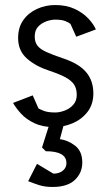

<svg xmlns="http://www.w3.org/2000/svg" viewBox="-20 -501 437 763"><path d="M194 4Q149 4 116.5 -11.5Q84 -27 63.5 -49.5Q43 -72 32 -92L110 -122L133 -70Q138 -67 154 -60.5Q170 -54 200 -54Q217 -54 237 -61.5Q257 -69 271 -84.5Q285 -100 285 -124Q285 -148 275 -164Q265 -180 241.5 -193Q218 -206 176 -220Q123 -237 87.5 -268Q52 -299 52 -350Q52 -392 72.5 -421Q93 -450 127 -465.5Q161 -481 199 -481Q244 -481 277 -465.5Q310 -450 331 -427.5Q352 -405 361 -384L283 -355L260 -406Q254 -411 240 -417Q226 -423 199 -423Q184 -423 165 -416.5Q146 -410 132 -395.5Q118 -381 118 -356Q118 -334 128.5 -320Q139 -306 164 -294.5Q189 -283 231 -269Q294 -248 322.5 -214Q351 -180 351 -130Q351 -86 327.5 -56Q304 -26 268 -11Q232 4 194 4ZM189 242Q158 242 135 234.5Q112 227 92 219L127 150L192 189Q207 189 218.5 184Q230 179 237 169.5Q244 160 244 147Q244 100 162 100L147 85L174 0H232L218 52Q250 56 278.5 78Q307 100 307 145Q307 186 277.5 214Q248 242 189 242Z"/></svg>

Font: Kreon Light Light
Style: Regular
Weight: 300
Version: Version 2.002